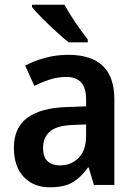

<svg xmlns="http://www.w3.org/2000/svg" viewBox="-20 -786 577 816"><path d="M270 -553Q466 -553 466 -364V0H379L357 -74H354Q323 -31 287.5 -10.5Q252 10 192 10Q122 10 80.5 -34.5Q39 -79 39 -158Q39 -242 95 -284.5Q151 -327 262 -331L346 -334V-363Q346 -413 324.5 -436Q303 -459 262 -459Q227 -459 193.5 -448.5Q160 -438 126 -421L87 -507Q126 -528 173 -540.5Q220 -553 270 -553ZM289 -255Q220 -252 191.5 -226.5Q163 -201 163 -157Q163 -118 182.5 -100.5Q202 -83 235 -83Q283 -83 314.5 -115.5Q346 -148 346 -209V-257ZM254 -766Q266 -744 283.5 -716.5Q301 -689 320 -662.5Q339 -636 353 -618V-606H272Q250 -623 219 -651.5Q188 -680 159.5 -708.5Q131 -737 116 -756V-766Z"/></svg>

Font: Noto Sans Gurmukhi UI SemiCondensed SemiBold
Style: Regular
Weight: 600
Width: 4
Designer: Jelle Bosma - Monotype Design Team
Foundry: Monotype Imaging Inc.
Version: Version 2.004; ttfautohint (v1.8.4.7-5d5b)